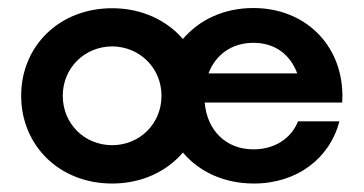

<svg xmlns="http://www.w3.org/2000/svg" viewBox="-20 -440 889 469"><path d="M816.4 -208.5C814.9 -332 724.1 -420.4 598.6 -420.4C527.3 -420.4 466.3 -391.6 426.8 -344.7C386.7 -391.1 325.7 -419.9 253.9 -419.9C124.5 -419.9 31.7 -327.1 31.7 -206.1C31.7 -85 124.5 8.3 253.9 8.3C325.7 8.3 386.7 -20.5 426.8 -67.4C466.3 -20.5 527.3 8.3 600.1 8.3C707 8.3 786.1 -54.7 809.1 -143.6H708C691.4 -102.1 651.4 -75.2 599.1 -75.2C531.2 -75.2 485.8 -122.1 480 -189.5H815.9ZM599.1 -335.4C651.9 -335.4 689 -306.6 706.1 -260.7H489.3C506.3 -305.7 545.4 -335.4 599.1 -335.4ZM253.9 -85.4C186 -85.4 133.3 -138.2 133.3 -206.1C133.3 -273.4 186 -326.2 253.9 -326.7C321.8 -326.2 374.5 -273.4 374.5 -206.1C374.5 -138.2 321.8 -85.4 253.9 -85.4Z"/></svg>

Font: Now SemiBold
Style: Regular
Weight: 600
Designer: Alfredo Marco Pradil
Foundry: Alfredo Marco Pradil
Version: Version 1.200;hotconv 1.0.109;makeotfexe 2.5.65596